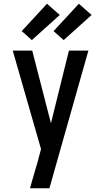

<svg xmlns="http://www.w3.org/2000/svg" viewBox="-20 -1005 540 1025"><path d="M140 0Q150 -35 160 -69.5Q170 -104 180 -138L199 -209L48 -735H152L252 -347L348 -735H452L276 -114L244 0ZM320 -791 266 -839 401 -985 469 -925ZM150 -791 96 -839 231 -985 299 -925Z"/></svg>

Font: Zed Sans Semibold
Style: Regular
Weight: 600
Designer: Belleve Invis
Foundry: Belleve Invis
Version: Version 1.0.0; ttfautohint (v1.8.4)